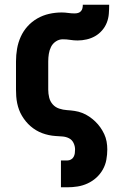

<svg xmlns="http://www.w3.org/2000/svg" viewBox="-20 -581 540 816"><path d="M239 215V101H266Q274 101 281.5 97Q289 93 293 85.5Q297 78 298 70Q299 62 299 54Q299 40 292.5 26.5Q286 13 273 6.5Q260 0 245 -1Q230 -2 215.5 -3Q201 -4 187 -7Q173 -10 159.5 -15Q146 -20 133.5 -27.5Q121 -35 110 -44.5Q99 -54 90 -65Q81 -76 73.5 -88.5Q66 -101 61 -114.5Q56 -128 53 -142.5Q50 -157 49 -171.5Q48 -186 48 -200V-320Q48 -347 52.5 -373.5Q57 -400 68 -424.5Q79 -449 97 -469Q115 -489 138.5 -502.5Q162 -516 188.5 -522Q215 -528 242 -528Q256 -528 269.5 -526Q283 -524 297 -524Q305 -524 312 -526Q319 -528 324 -533.5Q329 -539 330.5 -546.5Q332 -554 332 -561H444Q444 -542 442.5 -522.5Q441 -503 434 -485Q427 -467 414 -452Q401 -437 384.5 -427.5Q368 -418 348.5 -413.5Q329 -409 310 -409Q294 -409 278.5 -411.5Q263 -414 247 -414Q231 -414 217.5 -405Q204 -396 197 -382Q190 -368 187.5 -352Q185 -336 185 -320V-200Q185 -183 189 -166.5Q193 -150 204 -137.5Q215 -125 231.5 -119.5Q248 -114 264.5 -113Q281 -112 297.5 -109.5Q314 -107 329.5 -101Q345 -95 359 -85.5Q373 -76 385 -64.5Q397 -53 406.5 -39.5Q416 -26 423 -11Q430 4 433 20.5Q436 37 436 54Q436 76 432 98Q428 120 417 139.5Q406 159 389.5 174Q373 189 352.5 198.5Q332 208 310 211.5Q288 215 266 215Z"/></svg>

Font: Iosevka Curly Heavy
Style: Regular
Weight: 900
Monospace: yes
Designer: Belleve Invis
Foundry: Belleve Invis
Version: Version 22.1.2; ttfautohint (v1.8.4)